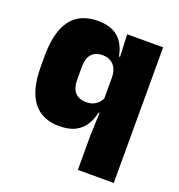

<svg xmlns="http://www.w3.org/2000/svg" viewBox="-124 -608 824 884"><g transform="rotate(20 288.0 -166.0)"><path d="M203.5 12Q118.5 12 74.8 -45.2Q31 -102.5 31 -217V-269.5Q31 -386 74.8 -445.2Q118.5 -504.5 208.5 -504.5Q253.5 -504.5 283 -489.5Q312.5 -474.5 329.5 -447.5Q346.5 -420.5 353.5 -383.5H399L356 -281Q355.5 -307 346.8 -325.2Q338 -343.5 321.8 -353.5Q305.5 -363.5 281.5 -363.5Q246 -363.5 227.5 -342.5Q209 -321.5 209 -279.5V-219Q209 -176.5 227.8 -155.2Q246.5 -134 284 -134Q302.5 -134 317.2 -140.5Q332 -147 342.5 -158.5Q353 -170 359 -185L402.5 -109H353.5Q346.5 -75 329.5 -47.5Q312.5 -20 282 -4Q251.5 12 203.5 12ZM354 172V0L359 -128.5L356 -153V-350L359 -372.5L354 -492.5H530V172Z"/></g></svg>

Font: Anek Telugu Medium ExtraBold
Style: Regular
Weight: 800
Version: Version 1.003